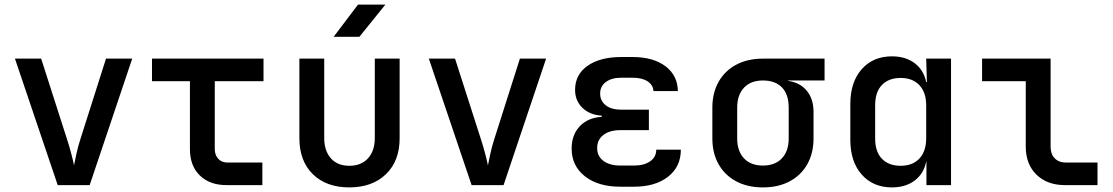

<svg xmlns="http://www.w3.org/2000/svg" viewBox="-20 -805 4840 835"><path d="M231 0 45 -550H159L272 -198Q282 -167 290 -136.5Q298 -106 302 -86Q306 -106 312.5 -136.5Q319 -167 329 -198L441 -550H555L370 0Z M965 0Q892 0 849 -42Q806 -84 806 -156V-452H641V-550H1126V-452H914V-157Q914 -131 929 -114.5Q944 -98 970 -98H1121V0Z M1499 10Q1399 10 1340.5 -47.5Q1282 -105 1282 -204V-550H1390V-205Q1390 -149 1419 -116.5Q1448 -84 1499 -84Q1551 -84 1580.5 -116.5Q1610 -149 1610 -205V-550H1718V-204Q1718 -105 1658.5 -47.5Q1599 10 1499 10ZM1431 -645 1537 -785H1656L1543 -645Z M2031 0 1845 -550H1959L2072 -198Q2082 -167 2090 -136.5Q2098 -106 2102 -86Q2106 -106 2112.5 -136.5Q2119 -167 2129 -198L2241 -550H2355L2170 0Z M2737 7H2678Q2581 7 2523.5 -38.5Q2466 -84 2466 -159Q2466 -218 2501 -255.5Q2536 -293 2597 -297V-302Q2545 -305 2513 -336Q2481 -367 2481 -414Q2481 -481 2535.5 -519Q2590 -557 2682 -557H2731Q2821 -557 2874 -517Q2927 -477 2928 -409H2822Q2820 -436 2796 -451.5Q2772 -467 2731 -467H2682Q2640 -467 2615 -448.5Q2590 -430 2590 -398Q2590 -366 2614.5 -347Q2639 -328 2682 -328H2802V-239H2678Q2631 -239 2604 -218Q2577 -197 2577 -161Q2577 -126 2604 -105.5Q2631 -85 2678 -85H2737Q2781 -85 2807.5 -103.5Q2834 -122 2834 -154H2941Q2941 -80 2885.5 -36.5Q2830 7 2737 7Z M3298 10Q3231 10 3181.5 -16.5Q3132 -43 3105 -91Q3078 -139 3078 -203V-337Q3078 -401 3105 -449Q3132 -497 3181.5 -523.5Q3231 -550 3298 -550H3566V-455H3408V-453Q3459 -446 3488.5 -410.5Q3518 -375 3518 -319V-203Q3518 -139 3491 -91Q3464 -43 3414.5 -16.5Q3365 10 3298 10ZM3298 -85Q3351 -85 3380.5 -116.5Q3410 -148 3410 -203V-337Q3410 -395 3380.5 -425Q3351 -455 3298 -455Q3245 -455 3215.5 -423.5Q3186 -392 3186 -337V-203Q3186 -148 3215.5 -116.5Q3245 -85 3298 -85Z M3859 10Q3777 10 3727.5 -46Q3678 -102 3678 -197V-352Q3678 -448 3727.5 -504Q3777 -560 3859 -560Q3918 -560 3957.5 -530.5Q3997 -501 4008 -448H4011L4008 -550H4116V0H4009V-102H4008Q3997 -49 3957.5 -19.5Q3918 10 3859 10ZM3897 -84Q3949 -84 3978.5 -115.5Q4008 -147 4008 -205V-346Q4008 -403 3978.5 -434.5Q3949 -466 3897 -466Q3845 -466 3815.5 -435.5Q3786 -405 3786 -347V-203Q3786 -145 3815.5 -114.5Q3845 -84 3897 -84Z M4611 0Q4534 0 4487.5 -45.5Q4441 -91 4441 -167V-452H4251V-550H4549V-167Q4549 -135 4567 -116.5Q4585 -98 4616 -98H4753V0Z"/></svg>

Font: JetBrains Mono NL SemiBold
Style: Regular
Weight: 600
Designer: Philipp Nurullin, Konstantin Bulenkov
Foundry: JetBrains
Version: Version 2.304; ttfautohint (v1.8.4.7-5d5b)